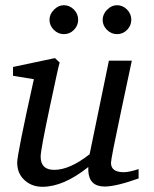

<svg xmlns="http://www.w3.org/2000/svg" viewBox="-20 -709 593 737"><path d="M484 -633Q484 -611 468 -594.5Q452 -578 429 -578Q407 -578 390.5 -594.5Q374 -611 374 -633Q374 -654 391 -671.5Q408 -689 429 -689Q451 -689 467.5 -672.5Q484 -656 484 -633ZM280 -633Q280 -611 264 -594.5Q248 -578 225 -578Q203 -578 186.5 -594.5Q170 -611 170 -633Q170 -654 187 -671.5Q204 -689 225 -689Q247 -689 263.5 -672.5Q280 -656 280 -633ZM512 -24Q425 7 382 7Q322 7 319 -53Q319 -53 319 -68Q224 8 143 8Q104 8 77 -15Q46 -41 46 -85Q46 -117 110 -405L30 -418V-452L191 -486L209 -469Q205 -458 172 -302Q136 -133 136 -108Q136 -57 188 -57Q248 -57 324 -117L398 -476H486Q466 -382 446 -288Q406 -100 406 -84Q406 -48 455 -48Q476 -48 512 -60Z"/></svg>

Font: Apparatus SIL
Style: Italic
Weight: 400
Italic angle: -11°
Version: Version 1.0